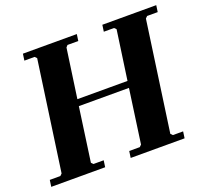

<svg xmlns="http://www.w3.org/2000/svg" viewBox="-119 -812 1031 954"><g transform="rotate(-20 396.5 -335.0)"><path d="M511 -670H796L791 -635H735L725 -625L643 -45L653 -35H707L702 0H417L422 -35H478L488 -45L528 -330H263L223 -45L233 -35H287L282 0H-3L2 -35H58L68 -45L150 -625L140 -635H86L91 -670H376L371 -635H314L305 -625L268 -365H533L570 -625L560 -635H506Z"/></g></svg>

Font: Brygada 1918
Style: Italic
Weight: 400
Italic angle: -8°
Designer: Mateusz Machalski | Borys Kosmynka | Przemek Hoffer
Foundry: NIEPODLEGLA 2018
Version: Version 3.006